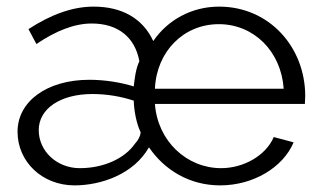

<svg xmlns="http://www.w3.org/2000/svg" viewBox="-20 -550 972 580"><path d="M205 10C286 10 384 -24 430 -105C477 -36 553 10 645 10C745 10 835 -44 867 -120L807 -136C783 -80 716 -42 648 -42C544 -42 456 -124 448 -236H901C901 -240 902 -255 902 -260C902 -408 793 -530 642 -530C558 -530 486 -489 443 -426C412 -493 350 -530 263 -530C200 -530 135 -507 66 -462L90 -417C149 -457 205 -479 257 -479C337 -479 388 -437 401 -365C390 -342 387 -314 384 -289C345 -301 297 -309 250 -309C122 -309 33 -244 33 -152C33 -61 108 10 205 10ZM221 -42C152 -42 97 -93 97 -157C97 -222 163 -266 259 -266C302 -266 344 -259 384 -246C385 -215 392 -177 405 -150C404 -139 398 -127 387 -115C356 -71 293 -42 221 -42ZM448 -282C453 -395 535 -477 641 -477C746 -477 829 -396 837 -282Z"/></svg>

Font: Raleway Reg
Style: Regular
Weight: 400
Designer: Matt McInerney, Pablo Impallari, Rodrigo Fuenzalida
Foundry: Matt McInerney, Pablo Impallari, Rodrigo Fuenzalida
Version: Version 3.00 July 28, 2015